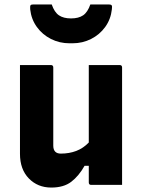

<svg xmlns="http://www.w3.org/2000/svg" viewBox="-20 -833 640 865"><path d="M209 -540Q220 -540 220 -529V-177Q220 -141 254 -141Q292 -141 323.5 -153Q355 -165 380 -191V-540H519Q530 -540 530 -529V0H391Q380 0 380 -11V-86H361Q335 -40 301 -14Q267 12 211 12Q150 12 110 -29Q70 -70 70 -140V-540ZM300 -750Q334 -750 354.5 -764Q375 -778 387 -813H470Q480 -813 483 -809Q486 -805 484 -791Q479 -746 454 -711.5Q429 -677 390.5 -657.5Q352 -638 307 -638H293Q248 -638 209.5 -657.5Q171 -677 146 -711.5Q121 -746 116 -791Q115 -805 117.5 -809Q120 -813 130 -813H213Q225 -778 245.5 -764Q266 -750 300 -750Z"/></svg>

Font: Recursive Mn Lnr St XBd
Style: Regular
Weight: 800
Monospace: yes
Version: Version 1.079;hotconv 1.0.112;makeotfexe 2.5.65598; ttfautoh